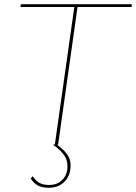

<svg xmlns="http://www.w3.org/2000/svg" viewBox="-20 -680 639 902"><path d="M599.1 -660.2 598.1 -647H344.2L252.9 0H248Q285.6 26.9 300.8 53.7Q315.9 80.6 310.1 117.2Q304.7 155.3 277.6 178.7Q250.5 202.1 210 202.1Q176.8 202.1 157 190.9Q137.2 179.7 124 158.2L133.8 147.9Q147.5 168.9 165 179Q182.6 189 211.9 189Q245.6 189 268.6 169.2Q291.5 149.4 295.9 117.2Q300.8 81.5 284.9 54.7Q269 27.8 229 0L237.8 -2L329.1 -647H76.2L78.1 -660.2Z"/></svg>

Font: Human Sans Thin
Style: Italic
Weight: 100
Italic angle: -8°
Designer: Tim Radville
Foundry: Continuum
Version: Version 1.000;FEAKit 1.0